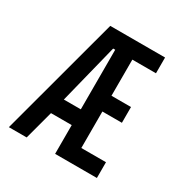

<svg xmlns="http://www.w3.org/2000/svg" viewBox="-161 -835 942 971"><g transform="rotate(30 310.0 -350.0)"><path d="M390 -92V-305H504V-397H390V-608H528V-700H208L20 0H124L169 -168H290V0H534V-92ZM290 -260H191L278 -608H290Z"/></g></svg>

Font: Space Text Medium
Style: Regular
Weight: 500
Designer: Florian Karsten (Space Text), Colophon Foundry (Space Mono)
Foundry: Florian Karsten
Version: Version 1.003;PS 001.003;hotconv 1.0.88;makeotf.lib2.5.64775